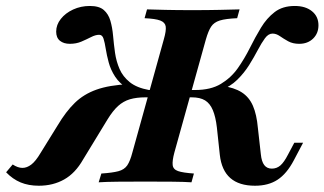

<svg xmlns="http://www.w3.org/2000/svg" viewBox="-75 -602 1071 634"><path d="M53.2 11.3Q19.4 11.3 -6.9 0.4Q-33.1 -10.5 -54.8 -33.1L-33.1 -58.9Q-16.1 -47.6 -0.8 -47.6Q13.7 -47.6 28.2 -58.5Q42.7 -69.4 58.9 -96.8L115.3 -187.9Q142.7 -233.9 172.2 -262.5Q201.6 -291.1 243.5 -306Q285.5 -321 350.8 -324.2L347.6 -308.9Q320.2 -325.8 305.2 -348.8Q290.3 -371.8 283.9 -396Q277.4 -420.2 274.2 -440.7Q271 -461.3 266.9 -474.2Q262.9 -487.1 252.4 -487.1Q240.3 -487.1 225.4 -479.4Q210.5 -471.8 193.5 -464.5Q176.6 -457.3 155.6 -457.3Q135.5 -457.3 123 -467.3Q110.5 -477.4 110.5 -497.6Q110.5 -520.2 125.8 -539.5Q141.1 -558.9 166.5 -570.6Q191.9 -582.3 221.8 -582.3Q252.4 -582.3 267.7 -569Q283.1 -555.6 289.5 -533.5Q296 -511.3 298.4 -483.9Q300.8 -456.5 304.8 -427.8Q308.9 -399.2 319.8 -374.2Q330.6 -349.2 353.6 -330.6Q376.6 -312.1 416.9 -304.8H443.5L437.1 -280.6H405.6Q375.8 -280.6 354 -274.2Q332.3 -267.7 314.9 -252Q297.6 -236.3 279.8 -207.3L199.2 -75Q173.4 -29.8 136.7 -9.3Q100 11.3 53.2 11.3ZM250.8 0 259.7 -29Q296.8 -31.5 316.1 -36.7Q335.5 -41.9 345.2 -56Q354.8 -70.2 362.1 -98.4L466.1 -472.6Q474.2 -500.8 472.2 -514.5Q470.2 -528.2 454 -534.3Q437.9 -540.3 402.4 -541.9L410.5 -571Q432.3 -570.2 470.6 -569.4Q508.9 -568.5 560.5 -568.5Q610.5 -568.5 650.4 -569.4Q690.3 -570.2 716.1 -571L708.1 -541.9Q670.2 -540.3 650.8 -534.3Q631.5 -528.2 622.2 -514.1Q612.9 -500 604.8 -471.8L500.8 -98.4Q493.5 -71 495.2 -56.9Q496.8 -42.7 512.9 -37.1Q529 -31.5 565.3 -29L557.3 0Q534.7 -1.6 495.6 -2Q456.5 -2.4 404.8 -2.4Q352.4 -2.4 313.3 -2Q274.2 -1.6 250.8 0ZM766.9 11.3Q714.5 11.3 685.5 -14.1Q656.5 -39.5 650.8 -91.1L641.1 -181.5Q637.1 -216.1 627.8 -238.3Q618.5 -260.5 602 -270.6Q585.5 -280.6 558.1 -280.6H519.4L525.8 -304.8H569.4Q621 -304.8 654.4 -325Q687.9 -345.2 710.1 -376.6Q732.3 -408.1 750 -443.5Q767.7 -479 786.7 -510.5Q805.6 -541.9 831.9 -562.1Q858.1 -582.3 898.4 -582.3Q933.9 -582.3 955.2 -564.9Q976.6 -547.6 976.6 -518.5Q976.6 -491.9 958.9 -474.6Q941.1 -457.3 912.9 -457.3Q891.9 -457.3 876.6 -465.7Q861.3 -474.2 849.2 -482.7Q837.1 -491.1 825 -491.1Q811.3 -491.1 800 -475.8Q788.7 -460.5 776.2 -436.7Q763.7 -412.9 747.6 -387.1Q731.5 -361.3 708.5 -338.7Q685.5 -316.1 653.2 -304L658.1 -318.5Q698.4 -312.9 723 -297.2Q747.6 -281.5 760.1 -252.8Q772.6 -224.2 776.6 -179L786.3 -92.7Q788.7 -68.5 797.6 -56.9Q806.5 -45.2 822.6 -45.2Q838.7 -45.2 850.8 -55.6Q862.9 -66.1 875.8 -91.1L896.8 -130.6H925.8L895.2 -72.6Q871.8 -28.2 841.5 -8.5Q811.3 11.3 766.9 11.3Z"/></svg>

Font: Playfair 5pt SemiExpanded Light ExtraBold
Style: Italic
Weight: 800
Italic angle: -15.6°
Version: Version 2.001;gftools[0.9.30]